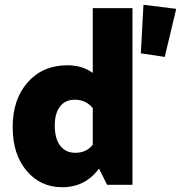

<svg xmlns="http://www.w3.org/2000/svg" viewBox="-20 -773 757 803"><path d="M669 -535 569 -550 580 -753 717 -736ZM240 10Q149 10 91 -59Q33 -128 33 -241Q33 -358 96 -429Q159 -500 262 -500Q324 -500 368 -468V-739H534V0H428L394 -68Q337 10 240 10ZM209 -248Q209 -194 231.5 -164Q254 -134 295 -134Q342 -134 368 -168V-321Q339 -356 293 -356Q253 -356 231 -327.5Q209 -299 209 -248Z"/></svg>

Font: Cantarell Extra Bold
Style: Regular
Weight: 800
Designer: Dave Crossland, Nikolaus Waxweiler, Florian Fecher, Jacques Le Bailly, Eben Sorkin, Alexei Vanyashin, Alexios Zavras, Em
Version: Version 0.303